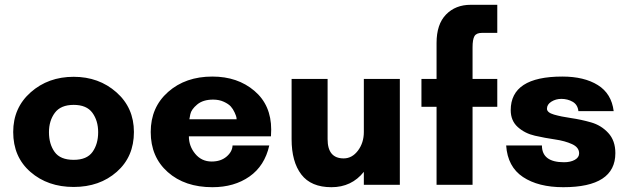

<svg xmlns="http://www.w3.org/2000/svg" viewBox="-20 -770 2614 800"><path d="M287 -104Q342 -104 365.5 -137Q389 -170 389 -219Q389 -267 365 -300Q341 -333 287 -333Q233 -333 208.5 -300Q184 -267 184 -219Q184 -170 207.5 -137Q231 -104 287 -104ZM287 -450Q392 -450 465 -385.5Q538 -321 538 -220Q538 -117 466.5 -54Q395 9 287 9Q179 9 107 -53.5Q35 -116 35 -220Q35 -321 108 -385.5Q181 -450 287 -450Z M769 -273H966Q966 -276 965 -281.5Q964 -287 957.5 -301.5Q951 -316 941.5 -326.5Q932 -337 912.5 -346Q893 -355 868 -355Q826 -355 801.5 -334.5Q777 -314 773 -294ZM1110 -230Q1110 -226 1109.5 -216Q1109 -206 1109 -202H767Q767 -161 793.5 -129Q820 -97 862 -97Q900 -97 924 -117.5Q948 -138 949 -164H1102Q1083 -79 1019.5 -34.5Q956 10 865 10Q750 10 679 -53Q608 -116 608 -220Q608 -323 680.5 -387Q753 -451 865 -451Q970 -451 1040 -391.5Q1110 -332 1110 -230Z M1195 -190V-441H1345V-190Q1345 -110 1412 -110Q1447 -110 1471.5 -142.5Q1496 -175 1496 -220V-441H1646V0H1496V-54Q1445 10 1361 10Q1276 10 1235.5 -43Q1195 -96 1195 -190Z M1941 -750H2052V-633H1988Q1965 -633 1957 -619.5Q1949 -606 1949 -573V-441H2052V-325H1949V0H1799V-325H1736V-441H1799V-591Q1799 -669 1838.5 -709.5Q1878 -750 1941 -750Z M2537 -307H2390Q2387 -334 2366 -346Q2345 -358 2319 -358Q2296 -358 2277.5 -346.5Q2259 -335 2259 -317Q2259 -301 2288.5 -292.5Q2318 -284 2359.5 -278Q2401 -272 2443 -260Q2485 -248 2514.5 -216Q2544 -184 2544 -132Q2544 10 2327 10Q2223 10 2159 -32.5Q2095 -75 2089 -164H2238Q2238 -94 2330 -94Q2357 -94 2375 -104Q2393 -114 2393 -131Q2393 -156 2363.5 -169.5Q2334 -183 2292.5 -189Q2251 -195 2209 -204.5Q2167 -214 2137.5 -240.5Q2108 -267 2108 -311Q2108 -451 2323 -451Q2414 -451 2471 -415.5Q2528 -380 2537 -307Z"/></svg>

Font: Puffins on Iceburgs(2)
Style: on-Iceburgs-Bold
Weight: 700
Version: Version 1.0